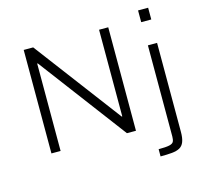

<svg xmlns="http://www.w3.org/2000/svg" viewBox="-129 -888 1314 1233"><g transform="rotate(-15 528.5 -271.5)"><path d="M117 0V-688H180L614 -112H618V-688H679V0H619L182 -581H178V0ZM892 -665V-743H959V-665ZM789 200V152Q838 152 860.5 147Q883 142 889 129.5Q895 117 895 96V-510H956V82Q956 123 946.5 147.5Q937 172 917 183Q897 194 865.5 197Q834 200 789 200Z"/></g></svg>

Font: Saira SemiExpanded Light
Style: Regular
Weight: 300
Width: 6
Designer: Hector Gatti with collaboration of the Omnibus-Type team
Foundry: Omnibus-Type
Version: Version 1.101